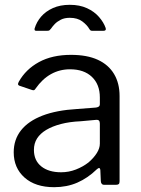

<svg xmlns="http://www.w3.org/2000/svg" viewBox="-20 -768 588 798"><path d="M382 -64Q345 -28 301.5 -9Q258 10 205 10Q127 10 82 -30Q37 -70 37 -135Q37 -188 67.5 -226.5Q98 -265 156.5 -287.5Q215 -310 301 -315L379 -321Q386 -322 390.5 -325Q395 -328 395 -336V-363Q395 -417 362 -448.5Q329 -480 271 -480Q228 -480 192 -460Q156 -440 128 -400Q125 -395 122 -393.5Q119 -392 113 -394L60 -412Q56 -414 55 -417Q54 -420 58 -428Q87 -480 142 -510Q197 -540 275 -540Q342 -540 386.5 -519.5Q431 -499 454 -460.5Q477 -422 477 -369V-15Q477 -6 473.5 -3Q470 0 463 0H412Q406 0 402.5 -4.5Q399 -9 399 -16L397 -62Q395 -76 382 -64ZM395 -254Q395 -271 381 -270L315 -264Q269 -262 233 -252.5Q197 -243 172 -228Q147 -213 134 -192.5Q121 -172 121 -145Q121 -101 151.5 -76.5Q182 -52 234 -52Q266 -52 295.5 -63.5Q325 -75 348 -93Q370 -112 382.5 -132Q395 -152 395 -171V-254ZM410 -640H363Q359 -640 356.5 -641.5Q354 -643 351 -648Q342 -664 322 -679Q302 -694 270 -694Q248 -694 232.5 -686Q217 -678 207.5 -668Q198 -658 192 -649Q188 -644 185.5 -642Q183 -640 176 -640H130Q125 -640 124 -643.5Q123 -647 124 -650Q132 -677 151 -699Q170 -721 200 -734.5Q230 -748 270 -748Q311 -748 341.5 -734Q372 -720 391.5 -697.5Q411 -675 419 -652Q423 -640 410 -640Z"/></svg>

Font: Libre Franklin
Style: Regular
Weight: 400
Designer: Pablo Impallari, Rodrigo Fuenzalida, Nhung Nguyen
Foundry: Impallari Type
Version: Version 3.000